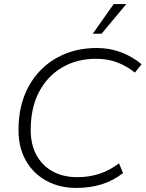

<svg xmlns="http://www.w3.org/2000/svg" viewBox="-20 -914 716 944"><path d="M355 10Q273 10 208.5 -25Q144 -60 107.5 -124Q71 -188 71 -274Q71 -398 120.5 -488.5Q170 -579 257 -628.5Q344 -678 456 -678Q519 -678 575 -657Q631 -636 676 -598L643 -557Q607 -587 559.5 -606Q512 -625 452 -625Q359 -625 286.5 -583Q214 -541 172.5 -463Q131 -385 131 -275Q131 -203 159.5 -151Q188 -99 239.5 -71Q291 -43 359 -43Q419 -43 469 -59.5Q519 -76 565 -111L585 -63Q536 -25 479 -7.5Q422 10 355 10ZM436 -748 539 -894H601L479 -748Z"/></svg>

Font: Gantari Light
Style: Italic
Weight: 300
Italic angle: -10°
Version: Version 1.000